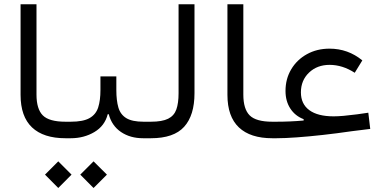

<svg xmlns="http://www.w3.org/2000/svg" viewBox="-20 -666 1865 925"><path d="M79.1 -645.5H155.8V-210.4Q155.8 -140.6 186.3 -110.1Q216.8 -79.6 295.4 -79.6H295.9V0H295.4Q189.5 0 134.3 -52.2Q79.1 -104.5 79.1 -209Z M540.5 -231.9Q540.5 -182.1 550.3 -148.2Q560.1 -114.3 588.4 -96.9Q616.7 -79.6 671.4 -79.6H707V0H669.4Q607.4 0 563 -30Q518.6 -60.1 503.9 -115.7H499Q484.9 -59.6 434.6 -29.8Q384.3 0 320.8 0H295.9Q281.7 0 281.7 -40Q281.7 -79.6 295.9 -79.6H320.8Q380.9 -79.6 411.6 -97.2Q442.4 -114.7 453.1 -148.7Q463.9 -182.6 463.9 -231.9V-297.9H540.5ZM196.8 175.3 260.7 111.3 324.7 175.3 260.7 239.7ZM366.7 175.3 430.7 111.3 495.1 175.3 430.7 239.7Z M707 -79.6Q761.2 -79.6 790 -94Q818.8 -108.4 829.6 -138.7Q840.3 -168.9 840.3 -216.8V-645.5H917V-216.8Q917 -110.4 867.2 -55.2Q817.4 0 707 0Q699.7 0 696 -9Q692.4 -18.1 692.4 -40Q692.4 -61.5 696 -70.6Q699.7 -79.6 707 -79.6Z M1075.7 -645.5H1152.3V-210.4Q1152.3 -140.6 1182.9 -110.1Q1213.4 -79.6 1292 -79.6H1292.5V0H1292Q1186 0 1130.9 -52.2Q1075.7 -104.5 1075.7 -209Z M1429.7 -221.2Q1429.7 -165 1470.2 -135.3Q1510.7 -105.5 1587.4 -105.5Q1607.4 -105.5 1635.3 -107.9Q1663.1 -110.4 1700.2 -115.2L1754.4 -123L1763.7 -44.9L1673.3 -33.7Q1603 -23.4 1535.2 -15.9Q1467.3 -8.3 1409.7 -4.2Q1352.1 0 1312.5 0H1292.5Q1278.3 0 1278.3 -40Q1278.3 -79.6 1292.5 -79.6H1310.1Q1379.4 -79.6 1442.9 -85.4V-91.8Q1401.9 -107.4 1378.7 -143.1Q1355.5 -178.7 1355.5 -228Q1355.5 -286.1 1383.1 -332.3Q1410.6 -378.4 1458.7 -405Q1506.8 -431.6 1567.4 -431.6Q1656.7 -431.6 1725.6 -375L1689 -315.4Q1629.9 -353.5 1567.9 -353.5Q1507.8 -353.5 1468.8 -316.2Q1429.7 -278.8 1429.7 -221.2Z"/></svg>

Font: Estedad-FD Regular
Style: FD-Regular
Weight: 400
Designer: Amin Abedi
Version: Version 7.3